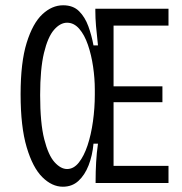

<svg xmlns="http://www.w3.org/2000/svg" viewBox="-20 -693 688 727"><path d="M218 14Q177 14 140.5 -22Q104 -58 81 -135.5Q58 -213 58 -336Q58 -457 81 -531Q104 -605 140.5 -639Q177 -673 219 -673Q257 -673 279.5 -650.5Q302 -628 314.5 -593.5Q327 -559 334 -521H351Q346 -565 343.5 -595Q341 -625 341 -651V-660H410H618V-596H410V-366H595V-306H410V-65H618V0H342V-9Q342 -43 344 -79Q346 -115 351 -149H334Q330 -104 315.5 -67Q301 -30 277 -8Q253 14 218 14ZM234 -53Q259 -53 278.5 -77.5Q298 -102 311.5 -142.5Q325 -183 332 -233.5Q339 -284 339 -335V-354Q339 -396 332.5 -440.5Q326 -485 313 -523Q300 -561 280 -584Q260 -607 234 -607Q208 -607 184.5 -580Q161 -553 146.5 -492.5Q132 -432 132 -333Q132 -227 147.5 -166Q163 -105 186.5 -79Q210 -53 234 -53Z"/></svg>

Font: Bricolage Grotesque 12pt Condensed Light
Style: Regular
Weight: 300
Width: 3
Designer: Mathieu Triay
Foundry: Atelier Triay
Version: Version 1.001; ttfautohint (v1.8.4.7-5d5b);gftools[0.9.33.de